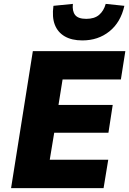

<svg xmlns="http://www.w3.org/2000/svg" viewBox="-20 -968 665 988"><path d="M37 0 149 -705H625L602 -559H302L281 -428H560L538 -285H259L236 -146H537L513 0ZM404 -760Q349 -760 313 -781Q277 -802 262 -841Q247 -880 255 -938L355 -948Q351 -911 366.5 -891Q382 -871 424 -871Q466 -871 490 -891.5Q514 -912 524 -948L620 -938Q601 -853 543 -806.5Q485 -760 404 -760Z"/></svg>

Font: Nunito Sans 7pt SemiCondensed Black
Style: Italic
Weight: 900
Width: 4
Italic angle: -9°
Designer: Vernon Adams
Foundry: Vernon Adams
Version: Version 3.101;gftools[0.9.27]